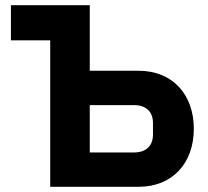

<svg xmlns="http://www.w3.org/2000/svg" viewBox="-20 -718 798 738"><path d="M173 -563V0H513C643 0 725 -91 725 -223C725 -355 643 -446 513 -446H325V-698H22V-563ZM495 -132H325V-314H495C540 -314 568 -290 568 -245V-201C568 -156 540 -132 495 -132Z"/></svg>

Font: Braiins Sans
Style: Bold
Weight: 700
Designer: Mike Abbink, Paul van der Laan, Pieter van Rosmalen, Jiri Chlebus, Lubos Buracinsky
Foundry: Bold Monday, Sudetype
Version: Version 1.000;hotconv 1.0.109;makeotfexe 2.5.65596